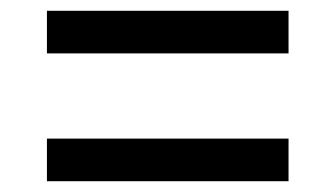

<svg xmlns="http://www.w3.org/2000/svg" viewBox="-20 -528 622 356"><path d="M67 -429H515V-508H67ZM67 -192H515V-271H67Z"/></svg>

Font: Chess Sans Medium
Style: Regular
Weight: 500
Designer: Wolf Bōese
Foundry: Wolf Bōese
Version: Version 7.223;Glyphs 3.3 (3306)